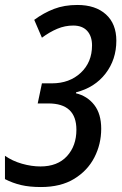

<svg xmlns="http://www.w3.org/2000/svg" viewBox="-25 -744 493 774"><path d="M140 10Q94 10 60 2Q26 -6 -5 -22V-116Q25 -95 63.5 -84Q102 -73 138 -73Q207 -73 245 -114.5Q283 -156 283 -221Q283 -327 170 -327H127L144 -408H184Q255 -408 300.5 -450.5Q346 -493 346 -561Q346 -598 326.5 -619.5Q307 -641 270 -641Q237 -641 206 -628Q175 -615 144 -592L113 -664Q151 -692 192.5 -708Q234 -724 287 -724Q360 -724 402 -686Q444 -648 444 -580Q444 -504 400.5 -447.5Q357 -391 282 -372L281 -368Q327 -357 355 -321Q383 -285 383 -225Q383 -163 355.5 -109.5Q328 -56 274 -23Q220 10 140 10Z"/></svg>

Font: Noto Sans Condensed Medium
Style: Italic
Weight: 500
Width: 3
Italic angle: -12°
Designer: Monotype Design Team
Foundry: Monotype Imaging Inc.
Version: Version 2.013; ttfautohint (v1.8.4.7-5d5b)